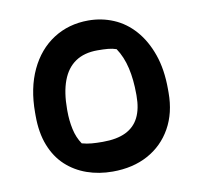

<svg xmlns="http://www.w3.org/2000/svg" viewBox="-67 -618 734 700"><g transform="rotate(-10 300.0 -268.0)"><path d="M303 -547Q352 -547 396 -528.5Q440 -510 473.5 -472Q507 -434 526.5 -378.5Q546 -323 546 -250V-237Q546 -162 514.5 -106Q483 -50 427 -19.5Q371 11 296 11Q245 11 201 -4.5Q157 -20 124 -50.5Q91 -81 72.5 -128Q54 -175 54 -238V-250Q54 -340 85.5 -407Q117 -474 173.5 -510.5Q230 -547 303 -547ZM317 -434Q268 -434 235.5 -412Q203 -390 187 -347Q171 -304 171 -242V-235Q171 -200 178 -167.5Q185 -135 202 -110Q220 -105 238 -103.5Q256 -102 279 -102Q331 -102 364 -118Q397 -134 413 -166Q429 -198 429 -246V-252Q429 -306 419 -349.5Q409 -393 387 -426Q373 -431 356.5 -432.5Q340 -434 317 -434Z"/></g></svg>

Font: Recursive Monospace Casual SemiBold
Style: Regular
Weight: 600
Version: Version 1.047